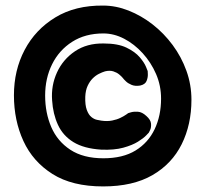

<svg xmlns="http://www.w3.org/2000/svg" viewBox="-20 -669 737 689"><path d="M350 0Q239 0 168.5 -44.5Q98 -89 64 -163Q30 -237 30 -327Q30 -417 68.5 -490Q107 -563 178.5 -606.5Q250 -650 350 -649Q396 -649 441.5 -631Q487 -613 527.5 -581.5Q568 -550 599.5 -507.5Q631 -465 649 -415Q667 -365 667 -311Q667 -222 632 -151.5Q597 -81 527 -40.5Q457 0 350 0ZM343 -132Q281 -136 243.5 -159Q206 -182 188 -221Q170 -260 167 -309Q163 -362 184.5 -409Q206 -456 249 -485Q292 -514 352 -513Q403 -513 434 -498Q465 -483 481.5 -463.5Q498 -444 504 -429Q510 -414 510 -414Q510 -414 510.5 -402.5Q511 -391 506 -378.5Q501 -366 483 -362Q465 -359 452 -364.5Q439 -370 432 -377Q425 -384 425 -384Q425 -384 420.5 -389.5Q416 -395 407.5 -402Q399 -409 386.5 -413Q374 -417 357 -413Q347 -410 335 -404Q323 -398 312.5 -387.5Q302 -377 294.5 -361Q287 -345 286 -322Q285 -292 291.5 -274.5Q298 -257 308 -249Q318 -241 328 -239Q338 -237 344 -236Q365 -233 382.5 -236.5Q400 -240 413 -246.5Q426 -253 433 -258Q440 -263 440 -263Q440 -263 450 -266Q460 -269 475 -268Q490 -267 505 -253Q521 -239 522 -225Q523 -211 518.5 -202Q514 -193 514 -193Q514 -193 504.5 -183Q495 -173 475 -160.5Q455 -148 422.5 -139Q390 -130 343 -132ZM351 -101Q421 -101 466.5 -129Q512 -157 535 -205.5Q558 -254 558 -315Q558 -362 540 -403.5Q522 -445 492 -478Q462 -511 425.5 -530Q389 -549 351 -549Q286 -549 239 -519Q192 -489 167 -438.5Q142 -388 142 -326Q142 -264 164 -213Q186 -162 232.5 -131.5Q279 -101 351 -101Z"/></svg>

Font: Sour Gummy Black
Style: Regular
Weight: 900
Version: Version 1.000